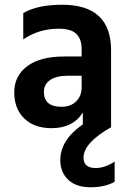

<svg xmlns="http://www.w3.org/2000/svg" viewBox="-20 -536 544 809"><path d="M463 230Q423 253 361.5 253Q300 253 267 221Q234 189 234 139Q234 54 329 -12V-62Q288 4 197 4Q124 4 82 -37Q40 -78 40 -147Q40 -216 94.5 -257Q149 -298 251 -298H324V-329Q324 -371 302 -393Q280 -415 227 -415Q144 -415 78 -370V-481Q138 -516 242 -516Q448 -516 448 -324V0Q332 66 332 128Q332 172 383 172Q422 172 463 145ZM239 -86Q278 -86 301 -109Q324 -132 324 -168V-217H267Q218 -217 191.5 -199Q165 -181 165 -149Q165 -86 239 -86Z"/></svg>

Font: Hind Colombo SemiBold
Style: Regular
Weight: 600
Designer: Jyotish Sonowal, Aditi Pimprikar
Foundry: Indian Type Foundry
Version: Version 1.000;PS 1.0;hotconv 1.0.86;makeotf.lib2.5.63406; tt